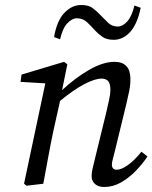

<svg xmlns="http://www.w3.org/2000/svg" viewBox="-20 -734 609 767"><path d="M153 0 86 8 76 0 161 -401 62 -407 66 -436 236 -487 249 -477 228 -374Q278 -421 334.5 -454Q391 -487 437 -487Q501 -487 501 -418Q501 -394 496 -369.5Q491 -345 485 -320L440 -135Q435 -114 431 -99.5Q427 -85 427 -77Q427 -56 446 -56Q465 -56 491.5 -75Q518 -94 545 -128L569 -109Q550 -80 522.5 -51.5Q495 -23 463 -5Q431 13 396 13Q373 13 359.5 1Q346 -11 346 -30Q346 -47 350.5 -63.5Q355 -80 362 -111L405 -287Q411 -313 416 -336Q421 -359 421 -374Q421 -400 412 -410Q403 -420 386 -420Q359 -420 317 -398Q275 -376 220 -331L193 -210Q182 -158 172.5 -105.5Q163 -53 153 0ZM196 -586Q207 -651 237 -682.5Q267 -714 304 -714Q333 -714 349 -702.5Q365 -691 378 -677Q395 -660 411 -644Q427 -628 450 -628Q470 -628 488.5 -648.5Q507 -669 517 -712L542 -703Q529 -639 500.5 -607Q472 -575 434 -575Q406 -575 389 -587Q372 -599 359 -613Q344 -630 327.5 -645.5Q311 -661 287 -661Q268 -661 249 -641Q230 -621 220 -577Z"/></svg>

Font: Source Serif Pro
Style: Italic
Weight: 400
Italic angle: -12°
Designer: Frank Grießhammer
Foundry: Adobe Systems Incorporated
Version: Version 3.001;hotconv 1.0.111;makeotfexe 2.5.65597